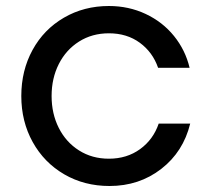

<svg xmlns="http://www.w3.org/2000/svg" viewBox="-20 -523 699 640"><path d="M345 97Q261 97 194 58Q127 19 89 -49.5Q51 -118 51 -203Q51 -288 88.5 -356.5Q126 -425 193 -464Q260 -503 343 -503Q409 -503 465.5 -476.5Q522 -450 560 -403Q598 -356 612 -297H507Q489 -349 446 -380.5Q403 -412 343 -412Q287 -412 243.5 -384.5Q200 -357 176 -309.5Q152 -262 152 -203Q152 -144 176 -96.5Q200 -49 243.5 -21.5Q287 6 343 6Q403 6 447 -26Q491 -58 509 -111H614Q591 -17 517.5 40Q444 97 345 97Z"/></svg>

Font: Gmarket Sans TTF Medium
Style: Regular
Weight: 500
Designer: Creative Director : Sungho Lee; Art Director : Kiwoong Choi; Project Manager : Sori Yang, Jongwook Yoon; Font Designer :
Foundry: Sandoll Inc.
Version: Version 1.000;hotconv 1.0.109;makeotfexe 2.5.65596